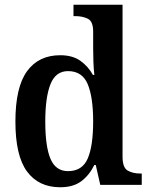

<svg xmlns="http://www.w3.org/2000/svg" viewBox="-20 -780 632 810"><path d="M234 10Q143 10 94 -56.5Q45 -123 45 -267Q45 -412 94 -479.5Q143 -547 234 -547Q286 -547 319 -523.5Q352 -500 372 -464H378Q375 -490 374 -521Q373 -552 373 -578V-647Q373 -690 350.5 -701Q328 -712 297 -712H290V-760H497V-119Q497 -73 518.5 -60.5Q540 -48 571 -48H578V0H403L384 -84H378Q357 -41 323 -15.5Q289 10 234 10ZM267 -58Q327 -58 350 -111Q373 -164 373 -268Q373 -370 350 -425Q327 -480 267 -480Q215 -480 193 -425Q171 -370 171 -267Q171 -162 193 -110Q215 -58 267 -58Z"/></svg>

Font: Noto Serif Tamil SemiCondensed SemiBold
Style: Regular
Weight: 600
Width: 4
Designer: Indian Type Foundry, Tom Grace, and the Monotype Design Team
Foundry: Monotype Imaging Inc.
Version: Version 2.004; ttfautohint (v1.8.4.7-5d5b)